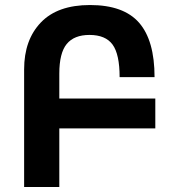

<svg xmlns="http://www.w3.org/2000/svg" viewBox="-20 -744 698 764"><path d="M76 0V-468Q76 -585 142.5 -654.5Q209 -724 338 -724Q472 -724 533.5 -653.5Q595 -583 595 -437H456Q456 -528 428 -566.5Q400 -605 336 -605Q275 -605 245.5 -569Q216 -533 216 -451V-352H598V-233H216V0Z"/></svg>

Font: Noto Sans Armenian SemiCondensed
Style: Bold
Weight: 700
Width: 4
Designer: Monotype Design Team
Foundry: Monotype Imaging Inc.
Version: Version 2.008; ttfautohint (v1.8.4.7-5d5b)